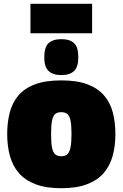

<svg xmlns="http://www.w3.org/2000/svg" viewBox="-20 -985 648 1015"><path d="M18 -276Q18 -338 31.5 -390Q45 -442 77 -480Q109 -518 164.5 -539Q220 -560 304 -560Q388 -560 443 -539Q498 -518 530.5 -480Q563 -442 576.5 -390Q590 -338 590 -276Q590 -213 575.5 -160.5Q561 -108 528 -70Q495 -32 440 -11Q385 10 304 10Q223 10 168 -11Q113 -32 80 -70Q47 -108 32.5 -160.5Q18 -213 18 -276ZM250 -276Q250 -230 255 -204.5Q260 -179 272 -169Q284 -159 304 -159Q324 -159 335.5 -169Q347 -179 352.5 -204.5Q358 -230 358 -276Q358 -322 353 -347Q348 -372 336.5 -382Q325 -392 304 -392Q283 -392 271.5 -382Q260 -372 255 -347Q250 -322 250 -276ZM304 -588Q260 -588 237 -609.5Q214 -631 214 -683Q214 -736 237 -757Q260 -778 304 -778Q349 -778 371.5 -757Q394 -736 394 -683Q394 -631 371.5 -609.5Q349 -588 304 -588ZM141 -809V-965H467V-809Z"/></svg>

Font: Georama Black
Style: Regular
Weight: 900
Designer: Jean-Baptiste Levee
Foundry: Production Type
Version: Version 1.001